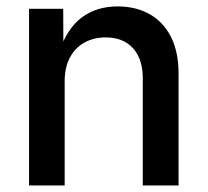

<svg xmlns="http://www.w3.org/2000/svg" viewBox="-20 -567 635 587"><path d="M177.7 -317.9V0H68.8V-540H173.3L173.8 -407.2H160.6Q184.6 -479.5 229.7 -513.4Q274.9 -547.4 339.8 -547.4Q395 -547.4 437 -523.9Q479 -500.5 502.4 -454.8Q525.9 -409.2 525.9 -341.8V0H416.5V-328.1Q416.5 -386.7 386.5 -419.7Q356.4 -452.6 303.2 -452.6Q267.1 -452.6 238.8 -437.3Q210.4 -421.9 194.1 -391.8Q177.7 -361.8 177.7 -317.9Z"/></svg>

Font: V-Inter
Style: Medium-500
Weight: 500
Designer: Rasmus Andersson
Foundry: rsms
Version: Version 4.000;git-4146feb